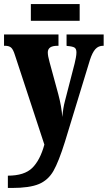

<svg xmlns="http://www.w3.org/2000/svg" viewBox="-23 -707 534 952"><path d="M16 164Q98 164 137 125.5Q176 87 197 10L51 -434Q42 -463 31.5 -471.5Q21 -480 2 -480H-3V-536H267V-480H263Q237 -480 225.5 -471.5Q214 -463 214 -447Q214 -430 223 -398L266 -240Q282 -180 286 -127Q290 -173 299 -206L347 -392Q350 -404 353 -420Q356 -436 356 -447Q356 -465 346.5 -471Q337 -477 311 -479L307 -480V-536H491V-480H488Q465 -480 450 -463.5Q435 -447 423 -410L299 -4Q268 95 242 140.5Q216 186 170 205.5Q124 225 35 225H16ZM130 -687H372V-604H130Z"/></svg>

Font: Noto Serif CondBlack
Style: Regular
Weight: 900
Width: 3
Designer: Monotype Design Team
Foundry: Monotype Imaging Inc.
Version: Version 1.001